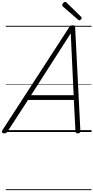

<svg xmlns="http://www.w3.org/2000/svg" viewBox="-61 -1398 989 2033"><path d="M-17 14Q-33 14 -38.5 5Q-44 -4 -35 -20L671 -1109Q679 -1121 687 -1125.5Q695 -1130 709 -1130Q722 -1130 728 -1124.5Q734 -1119 735 -1103L790 -14Q791 0 784.5 7Q778 14 763 14Q749 14 744 8.5Q739 3 738 -10L721 -340H236L21 -9Q11 5 4 9.5Q-3 14 -17 14ZM268 -390H719L688 -1045ZM778 -1183Q775 -1183 772 -1185Q769 -1187 765 -1190L605 -1329Q600 -1334 599 -1337Q598 -1340 598 -1344Q598 -1351 603 -1359Q608 -1367 616 -1372.5Q624 -1378 630 -1378Q635 -1378 638 -1375.5Q641 -1373 645 -1369L798 -1220Q802 -1216 803 -1213Q804 -1210 804 -1207Q804 -1200 795 -1191.5Q786 -1183 778 -1183ZM0 605H908V615H0ZM0 -20H908V0H0ZM0 -505H908V-500H0ZM0 -1125H908V-1115H0Z"/></svg>

Font: Playwrite CU Guides
Style: Regular
Weight: 400
Designer: Veronika Burian, José Scaglione
Foundry: TypeTogether
Version: Version 1.003